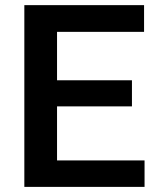

<svg xmlns="http://www.w3.org/2000/svg" viewBox="-20 -731 640 751"><path d="M496.1 -314.9V-417H203.1V-606.4H543.5V-710.9H75.2V0H545.4V-103.5H203.1V-314.9Z"/></svg>

Font: Roboto Mono SemiBold
Style: Regular
Weight: 600
Monospace: yes
Designer: Google
Version: Version 3.000